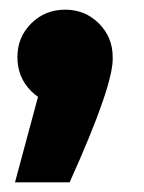

<svg xmlns="http://www.w3.org/2000/svg" viewBox="-20 -217 297 397"><path d="M115 0Q73 0 44.5 -28.5Q16 -57 16 -99Q16 -140 44.5 -168.5Q73 -197 115 -197Q156 -197 184.5 -168.5Q213 -140 213 -99Q213 -57 184.5 -28.5Q156 0 115 0ZM11 160 60 -22Q200 -136 213 -99Q216 -44 124 160Z"/></svg>

Font: Afrihost Sans Black
Style: Regular
Weight: 900
Foundry: https://www.afrihost.com
Version: Version 1.000